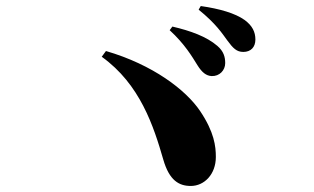

<svg xmlns="http://www.w3.org/2000/svg" viewBox="-20 -749 1040 636"><path d="M634 -533C649 -509 663 -498 681 -497C707 -496 726 -516 726 -540C726 -560 721 -579 700 -597C664 -628 611 -647 551 -661L542 -649C592 -603 616 -562 634 -533ZM733 -615C752 -589 764 -577 786 -577C811 -577 826 -593 826 -618C826 -643 816 -664 790 -683C759 -705 708 -720 645 -729L638 -717C696 -670 716 -638 733 -615ZM331 -580 317 -561C444 -470 489 -331 521 -220C541 -151 573 -133 612 -133C657 -133 695 -172 695 -229C695 -264 690 -311 643 -381C596 -451 486 -535 331 -580Z"/></svg>

Font: Source Han Serif KR Heavy
Style: Regular
Weight: 900
Designer: Ryoko NISHIZUKA 西塚涼子 (kana & ideographs); Frank Grießhammer (Latin, Greek & Cyrillic); Wenlong ZHANG 张文龙 (bopomofo); San
Foundry: Adobe
Version: Version 2.001;hotconv 1.1.0;makeotfexe 2.6.0